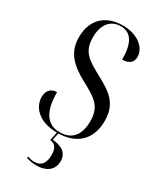

<svg xmlns="http://www.w3.org/2000/svg" viewBox="-236 -804 940 1120"><g transform="rotate(30 234.0 -244.0)"><path d="M211 236C285 236 324 199 324 144C324 92 288 63 221 58L231 10C359 7 429 -68 429 -188C429 -307 361 -349 269 -399C175 -450 125 -479 125 -577C125 -668 170 -714 235 -714C305 -714 338 -659 338 -549C384 -549 408 -571 408 -607C408 -665 349 -724 243 -724C128 -724 54 -656 54 -537C54 -433 115 -378 207 -328C306 -275 357 -245 357 -144C357 -48 311 0 235 0H233V-1H223V0C139 -6 104 -77 104 -195C65 -195 40 -170 40 -126C40 -62 93 9 221 10L209 67C244 71 260 93 260 139C260 196 236 224 191 224C177 224 163 221 145 215V225C165 232 187 236 211 236Z"/></g></svg>

Font: Noto Serif Display Condensed
Style: Regular
Weight: 400
Width: 3
Designer: Monotype Design Team
Foundry: Monotype Imaging Inc.
Version: Version 2.009